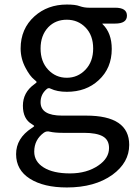

<svg xmlns="http://www.w3.org/2000/svg" viewBox="-20 -577 603 847"><path d="M275 250Q173 250 112 211.5Q51 173 51 103Q51 33 120 -12Q131 -19 131 -21Q131 -23 121 -29Q81 -52 81 -110.5Q81 -169 131 -205Q142 -213 142 -215Q142 -217 131 -226Q112 -241 93 -277Q71 -318 71 -363Q71 -450 132 -505Q190 -557 275 -557Q313 -557 331 -550Q351 -543 372 -543H488Q540 -543 540 -508Q540 -473 488 -473H434Q429 -473 433 -470Q473 -431 473 -361Q473 -276 415 -223Q360 -172 275 -172Q232 -172 203 -186Q194 -191 186 -184Q159 -161 159 -126Q159 -67 254 -67H360Q550 -67 550 62Q550 140 476 194Q398 250 275 250ZM414 153Q461 121 461 76Q461 40 433.5 24.5Q406 9 350 9H256Q222 9 200 4Q186 0 174 8Q131 39 131 92Q131 136 173 162Q215 188 289 188Q363 188 414 153ZM193 -457Q159 -421 159 -363Q159 -305 192.5 -269.5Q226 -234 274.5 -234Q323 -234 357 -269.5Q391 -305 391 -363Q391 -421 357.5 -455.5Q324 -490 274.5 -490Q225 -490 193 -457Z"/></svg>

Font: Resource Han Rounded HK
Style: Regular
Weight: 400
Designer: Cyano Hao (round all glyphs); Ryoko NISHIZUKA  (kana, bopomofo & ideographs); Paul D. Hunt (Latin, Greek & Cyrillic); Sa
Foundry: Cyano Hao
Version: 0.990